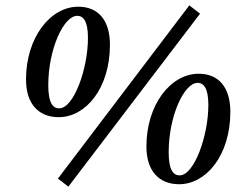

<svg xmlns="http://www.w3.org/2000/svg" viewBox="-20 -678 910 716"><path d="M235 18 726 -627 686 -658 196 -12ZM199 -241C300 -241 390 -349 390 -511C390 -603 346 -653 272 -653C167 -653 77 -537 77 -382C77 -287 127 -241 199 -241ZM201 -274C179 -274 160 -291 160 -360C160 -494 217 -619 268 -619C289 -619 308 -602 308 -537C308 -421 255 -274 201 -274ZM648 9C749 9 839 -99 839 -261C839 -353 795 -403 721 -403C616 -403 526 -287 526 -132C526 -37 576 9 648 9ZM650 -24C628 -24 609 -41 609 -110C609 -244 666 -369 717 -369C738 -369 757 -352 757 -287C757 -171 704 -24 650 -24Z"/></svg>

Font: Source Serif Pro Semibold
Style: Italic
Weight: 600
Italic angle: -12°
Designer: Frank Grießhammer
Foundry: Adobe Systems Incorporated
Version: Version 3.001;hotconv 1.0.111;makeotfexe 2.5.65597